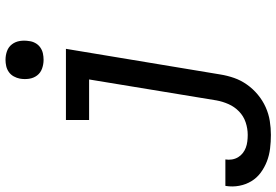

<svg xmlns="http://www.w3.org/2000/svg" viewBox="-229 -616 1002 696"><g transform="rotate(-90 272.0 -268.0)"><path d="M131 213Q106 213 81.5 210Q57 207 35 198.5Q13 190 -6 176Q-25 162 -37 142Q-49 122 -53.5 98Q-58 74 -54 49Q-54 49 -54 48.5Q-54 48 -53 48H42Q42 48 42 48Q42 48 42 48Q40 60 42 72Q44 84 50 94Q56 104 65 111Q74 118 84.5 122Q95 126 107 127.5Q119 129 131 129Q154 129 176.5 121.5Q199 114 216 97.5Q233 81 242.5 59.5Q252 38 256 16L332 -446H185V-530H443L350 30Q346 55 337.5 79.5Q329 104 313.5 126Q298 148 277 165.5Q256 183 231.5 194Q207 205 181.5 209Q156 213 131 213ZM403 -611Q387 -611 371.5 -616.5Q356 -622 346.5 -634.5Q337 -647 334.5 -663.5Q332 -680 335 -697Q337 -708 343 -719Q349 -730 359 -737Q369 -744 380.5 -746.5Q392 -749 403 -749Q420 -749 435 -743.5Q450 -738 459.5 -725.5Q469 -713 471.5 -696.5Q474 -680 471 -663Q470 -652 464 -641Q458 -630 448 -623Q438 -616 426.5 -613.5Q415 -611 403 -611Z"/></g></svg>

Font: Iosevka Slab Medium Extended
Style: Italic
Weight: 500
Width: 7
Italic angle: -9°
Monospace: yes
Designer: Belleve Invis
Foundry: Belleve Invis
Version: Version 11.1.0; ttfautohint (v1.8.3)